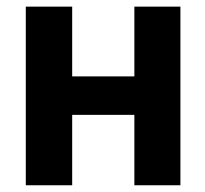

<svg xmlns="http://www.w3.org/2000/svg" viewBox="-20 -550 609 570"><path d="M194.3 -323.2H378.9V-530.3H515.6V0H378.9V-209H194.3V0H56.6V-530.3H194.3Z"/></svg>

Font: Pretendard Std
Style: Bold
Weight: 700
Designer: Base glyphs from Inter by Rasmus Andersson; Hangeul glyphs from Noto Sans CJK(Source Han Sans) by Jang Soo-young and Kan
Foundry: Kil Hyung-jin
Version: Version 1.309